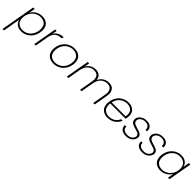

<svg xmlns="http://www.w3.org/2000/svg" viewBox="416 -2227 4156 4156"><g transform="rotate(45 2493.5 -149.0)"><path d="M198 -400Q232 -466 300 -508Q368 -550 454 -550Q530 -550 583.5 -516Q637 -482 655 -431.5Q673 -381 673 -336Q673 -306 667 -272Q652 -188 607.5 -124.5Q563 -61 497.5 -26.5Q432 8 356 8Q271 8 218 -34.5Q165 -77 152 -142L82 256H37L178 -543H223ZM621 -272Q626 -303 626 -330Q626 -368 611.5 -411Q597 -454 551.5 -482.5Q506 -511 440 -511Q377 -511 321 -481.5Q265 -452 226 -397.5Q187 -343 175 -272Q170 -243 170 -217Q170 -178 185.5 -134.5Q201 -91 247 -61.5Q293 -32 356 -32Q422 -32 477.5 -61Q533 -90 570.5 -144Q608 -198 621 -272Z M876 -431Q907 -491 963.5 -522.5Q1020 -554 1099 -554L1090 -507H1075Q995 -507 934 -461.5Q873 -416 855 -313L800 0H755L851 -543H896Z M1343 8Q1267 8 1212 -26Q1157 -60 1138 -111Q1119 -162 1119 -209Q1119 -239 1125 -272Q1140 -356 1186 -419.5Q1232 -483 1299.5 -516.5Q1367 -550 1443 -550Q1519 -550 1574 -516.5Q1629 -483 1648 -432.5Q1667 -382 1667 -335Q1667 -305 1661 -272Q1646 -187 1600 -123.5Q1554 -60 1486.5 -26Q1419 8 1343 8ZM1350 -32Q1409 -32 1465 -58.5Q1521 -85 1561.5 -139Q1602 -193 1616 -272Q1622 -303 1622 -330Q1622 -371 1604.5 -414.5Q1587 -458 1540.5 -484.5Q1494 -511 1435 -511Q1376 -511 1321 -484.5Q1266 -458 1225.5 -404Q1185 -350 1171 -272Q1165 -240 1165 -213Q1165 -171 1182 -128Q1199 -85 1245 -58.5Q1291 -32 1350 -32Z M2490 -554Q2583 -554 2624 -503.5Q2665 -453 2665 -383Q2665 -353 2659 -318L2603 0H2559L2615 -315Q2620 -345 2620 -371Q2620 -428 2588.5 -471.5Q2557 -515 2476 -515Q2392 -515 2330.5 -457Q2269 -399 2250 -289L2199 0H2155L2211 -315Q2216 -345 2216 -371Q2216 -428 2184.5 -471.5Q2153 -515 2072 -515Q1988 -515 1926.5 -457Q1865 -399 1846 -289L1795 0H1750L1846 -543H1891L1870 -425Q1904 -489 1961.5 -521.5Q2019 -554 2086 -554Q2160 -554 2206.5 -515.5Q2253 -477 2260 -402Q2292 -477 2354 -515.5Q2416 -554 2490 -554Z M3306 -308Q3300 -272 3295 -254H2826Q2822 -229 2822 -207Q2822 -164 2839.5 -122.5Q2857 -81 2902 -56Q2947 -31 3005 -31Q3085 -31 3145.5 -70.5Q3206 -110 3232 -178H3279Q3249 -95 3174 -43.5Q3099 8 2998 8Q2922 8 2868 -26Q2814 -60 2795.5 -111Q2777 -162 2777 -208Q2777 -238 2783 -272Q2798 -357 2842.5 -420Q2887 -483 2953 -516.5Q3019 -550 3096 -550Q3174 -550 3225.5 -516.5Q3277 -483 3293.5 -437.5Q3310 -392 3310 -354Q3310 -332 3306 -308ZM3258 -291Q3265 -323 3265 -351Q3265 -386 3250 -424.5Q3235 -463 3190 -487.5Q3145 -512 3088 -512Q3031 -512 2978.5 -487.5Q2926 -463 2886.5 -413Q2847 -363 2832 -291Z M3568 8Q3477 8 3429 -30Q3381 -68 3381 -131Q3381 -138 3382 -146H3428Q3427 -140 3427 -134Q3427 -89 3463 -60Q3499 -31 3574 -31Q3636 -31 3678.5 -62.5Q3721 -94 3729 -140Q3730 -148 3730 -155Q3730 -177 3716.5 -195Q3703 -213 3675.5 -224Q3648 -235 3601 -248Q3544 -264 3509.5 -279.5Q3475 -295 3457.5 -321.5Q3440 -348 3440 -379Q3440 -393 3443 -409Q3450 -447 3478.5 -479.5Q3507 -512 3551.5 -531Q3596 -550 3648 -550Q3733 -550 3774.5 -511Q3816 -472 3816 -414Q3816 -403 3814 -390H3769Q3770 -398 3770 -406Q3770 -449 3739.5 -480.5Q3709 -512 3640 -512Q3582 -512 3539 -482Q3496 -452 3488 -409Q3486 -398 3486 -388Q3486 -364 3501 -344Q3516 -324 3545.5 -311.5Q3575 -299 3624 -285Q3679 -270 3710.5 -255.5Q3742 -241 3758.5 -217.5Q3775 -194 3775 -165Q3775 -153 3773 -140Q3765 -98 3736 -64Q3707 -30 3663 -11Q3619 8 3568 8Z M4065 8Q3974 8 3926 -30Q3878 -68 3878 -131Q3878 -138 3879 -146H3925Q3924 -140 3924 -134Q3924 -89 3960 -60Q3996 -31 4071 -31Q4133 -31 4175.5 -62.5Q4218 -94 4226 -140Q4227 -148 4227 -155Q4227 -177 4213.5 -195Q4200 -213 4172.5 -224Q4145 -235 4098 -248Q4041 -264 4006.5 -279.5Q3972 -295 3954.5 -321.5Q3937 -348 3937 -379Q3937 -393 3940 -409Q3947 -447 3975.5 -479.5Q4004 -512 4048.5 -531Q4093 -550 4145 -550Q4230 -550 4271.5 -511Q4313 -472 4313 -414Q4313 -403 4311 -390H4266Q4267 -398 4267 -406Q4267 -449 4236.5 -480.5Q4206 -512 4137 -512Q4079 -512 4036 -482Q3993 -452 3985 -409Q3983 -398 3983 -388Q3983 -364 3998 -344Q4013 -324 4042.5 -311.5Q4072 -299 4121 -285Q4176 -270 4207.5 -255.5Q4239 -241 4255.5 -217.5Q4272 -194 4272 -165Q4272 -153 4270 -140Q4262 -98 4233 -64Q4204 -30 4160 -11Q4116 8 4065 8Z M4402 -272Q4417 -356 4461.5 -419Q4506 -482 4571.5 -516Q4637 -550 4713 -550Q4799 -550 4851.5 -508Q4904 -466 4917 -401L4942 -543H4987L4891 0H4846L4871 -143Q4836 -77 4768 -34.5Q4700 8 4615 8Q4539 8 4485.5 -26.5Q4432 -61 4414 -112Q4396 -163 4396 -208Q4396 -238 4402 -272ZM4894 -272Q4899 -300 4899 -325Q4899 -364 4883 -408Q4867 -452 4821 -481.5Q4775 -511 4712 -511Q4646 -511 4591 -482.5Q4536 -454 4498.5 -400Q4461 -346 4448 -272Q4443 -241 4443 -214Q4443 -176 4457.5 -133Q4472 -90 4517.5 -61Q4563 -32 4628 -32Q4691 -32 4747.5 -61.5Q4804 -91 4842.5 -145.5Q4881 -200 4894 -272Z"/></g></svg>

Font: Fz Poppins ExtLt
Style: Italic
Weight: 200
Italic angle: -10°
Designer: Ninad Kale (Devanagari), Jonny Pinhorn (Latin)
Foundry: Indian Type Foundry
Version: Vit hóa bi Vntype.Com & FontZin.Com